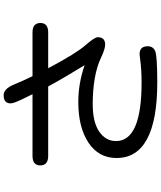

<svg xmlns="http://www.w3.org/2000/svg" viewBox="64 -888 872 1040"><g transform="rotate(-90 500.0 -368.0)"><path d="M551.8 -543H175.8Q124 -543 124 -585.9Q124 -627.9 175.8 -627.9H509.8L485.4 -677.7Q460 -729.5 460 -746.1Q460 -784.2 503.9 -784.2Q539.1 -784.2 562 -728.5Q585 -672.9 607.4 -627.9H844.7Q895.5 -627.9 895.5 -585Q895.5 -543 844.7 -543H650.4L651.4 -541Q731.4 -390.6 774.9 -341.3Q818.4 -292 818.4 -274.4Q818.4 -234.4 778.3 -234.4Q754.9 -234.4 707.5 -256.8Q660.2 -279.3 596.7 -290.5Q533.2 -301.8 456.1 -301.8Q358.4 -301.8 307.1 -266.6Q255.9 -231.4 255.9 -175.8Q255.9 -37.1 572.3 -37.1Q643.6 -37.1 699.2 -44.9L726.6 -47.9Q769.5 -47.9 769.5 -3.9Q769.5 25.4 743.2 36.6Q716.8 47.9 573.2 47.9Q370.1 47.9 267.1 -7.3Q164.1 -62.5 164.1 -172.9Q164.1 -269.5 247.1 -324.7Q330.1 -379.9 467.8 -379.9Q567.4 -379.9 667 -345.7Q590.8 -469.7 551.8 -543Z"/></g></svg>

Font: jf-openhuninn-1.0
Style: Regular
Weight: 400
Designer: [Kosugi Maru]
      Designed by Motoya company      

      [Varela Round]
      Joe Prince(Latin component); Avraham Co
Foundry: justfont CO.,LTD.
Version: 1.0